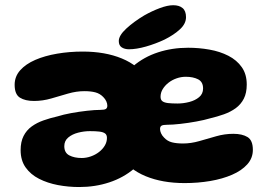

<svg xmlns="http://www.w3.org/2000/svg" viewBox="-20 -718 1042 754"><path d="M305 -515.5Q392.5 -515.5 458.2 -488.5Q524 -461.5 560.5 -406.5Q597 -351.5 597 -267Q597 -197 573 -144.2Q549 -91.5 506.8 -55.8Q464.5 -20 409.2 -1.8Q354 16.5 291 16.5Q248.5 16.5 207.5 8.8Q166.5 1 133.5 -15.8Q100.5 -32.5 80.8 -60.2Q61 -88 61 -128.5Q61 -161 72.5 -183.8Q84 -206.5 104.2 -221.2Q124.5 -236 150.8 -245.2Q177 -254.5 206 -261Q228 -268 259.2 -273.8Q290.5 -279.5 321.8 -283Q353 -286.5 374 -286.5Q390 -286.5 395.8 -290.2Q401.5 -294 401.5 -303Q401.5 -311 397.5 -320Q393.5 -329 385.5 -337Q372.5 -350.5 354.8 -355.2Q337 -360 311.5 -360Q280 -360 247.2 -350.5Q214.5 -341 181 -331.2Q147.5 -321.5 113.5 -321.5Q79 -321.5 58.2 -334.5Q37.5 -347.5 37.5 -385Q37.5 -417.5 59.2 -442Q81 -466.5 118.5 -482.8Q156 -499 204.2 -507.2Q252.5 -515.5 305 -515.5ZM333 -203Q310 -203 286.8 -197Q263.5 -191 248 -178Q232.5 -165 232.5 -144Q232.5 -118 252.2 -107.8Q272 -97.5 301 -97.5Q319 -97.5 336.8 -103.8Q354.5 -110 368.8 -121Q383 -132 391.5 -146.2Q400 -160.5 400 -176.5Q400 -188.5 392.5 -194Q385 -199.5 370.5 -201.2Q356 -203 333 -203ZM705 1Q618 1 552.2 -26Q486.5 -53 449.8 -108Q413 -163 413 -247.5Q413 -317 437 -369.8Q461 -422.5 503.2 -458.5Q545.5 -494.5 600.8 -512.5Q656 -530.5 719 -530.5Q761.5 -530.5 802.5 -523.2Q843.5 -516 876.8 -499Q910 -482 929.5 -454.2Q949 -426.5 949 -386Q949 -353 937.5 -330.5Q926 -308 905.8 -293.2Q885.5 -278.5 859.5 -269.2Q833.5 -260 804 -253Q782.5 -246.5 751 -240.8Q719.5 -235 688.2 -231.5Q657 -228 636 -228Q620.5 -228 614.5 -224.5Q608.5 -221 608.5 -211.5Q608.5 -203.5 612.5 -194.5Q616.5 -185.5 624.5 -177.5Q637.5 -163.5 655.5 -159Q673.5 -154.5 698.5 -154.5Q730 -154.5 763 -164Q796 -173.5 829.2 -183Q862.5 -192.5 896.5 -192.5Q931 -192.5 952 -179.8Q973 -167 973 -129.5Q973 -97 951 -72.5Q929 -48 891.5 -31.8Q854 -15.5 805.8 -7.2Q757.5 1 705 1ZM677 -311.5Q700 -311.5 723.2 -317.5Q746.5 -323.5 762 -336.5Q777.5 -349.5 777.5 -370.5Q777.5 -396.5 758 -406.5Q738.5 -416.5 709.5 -416.5Q691 -416.5 673.2 -410.2Q655.5 -404 641.5 -393Q627.5 -382 619 -368Q610.5 -354 610.5 -338Q610.5 -326 617.8 -320.5Q625 -315 640 -313.2Q655 -311.5 677 -311.5ZM486.5 -524.5Q469.5 -524.5 458 -532Q446.5 -539.5 446.5 -557Q446.5 -578.5 476 -605.8Q505.5 -633 546.5 -657.5Q576.5 -674.5 607.2 -686Q638 -697.5 660 -697.5Q684 -697.5 697.2 -686.2Q710.5 -675 710.5 -650.5Q710.5 -625 686.8 -603Q663 -581 626 -562.5Q591 -546 553.2 -535.2Q515.5 -524.5 486.5 -524.5Z"/></svg>

Font: Gluten
Style: Bold
Weight: 700
Designer: Tyler Finck
Foundry: Etcetera Type Company
Version: Version 1.204